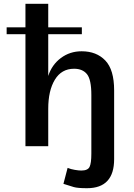

<svg xmlns="http://www.w3.org/2000/svg" viewBox="-20 -770 705 1011"><path d="M114 -590H15V-626H114V-750H234V-626H411V-590H234V-370Q253 -429 300.5 -464.5Q348 -500 410 -500Q488 -500 534.5 -451.5Q581 -403 581 -294V68Q581 221 438 221Q389 221 368.5 215Q348 209 314 198L336 114Q353 121 374 124.5Q395 128 408 128Q442 128 451.5 109Q461 90 461 39V-270Q461 -351 438 -379.5Q415 -408 370 -408Q304 -408 269 -350.5Q234 -293 234 -197V0H114Z"/></svg>

Font: Moderustic Med
Style: Regular
Weight: 500
Designer: Tural Alisoy
Foundry: TAFT Foundry
Version: Version 2.110